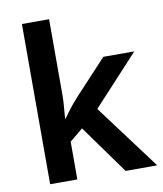

<svg xmlns="http://www.w3.org/2000/svg" viewBox="-85 -829 760 897"><g transform="rotate(-10 295.5 -380.0)"><path d="M209 -401Q209 -375 206.5 -346Q204 -317 202 -290H205Q213 -302 224 -316.5Q235 -331 246.5 -345.5Q258 -360 269 -372L428 -543H575L358 -308L588 0H438L272 -231L209 -179V0H80V-760H209Z"/></g></svg>

Font: Noto Sans Kawi SemiBold
Style: Regular
Weight: 600
Designer: Fadhl Haqq
Version: Version 1.000